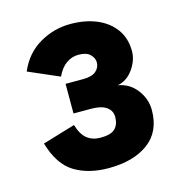

<svg xmlns="http://www.w3.org/2000/svg" viewBox="-85 -595 638 682"><g transform="rotate(-15 234.0 -254.0)"><path d="M233 11Q160 11 108.5 -20Q57 -51 33 -133L153 -169Q164 -132 184 -116.5Q204 -101 233 -101Q272 -101 287 -116.5Q302 -132 302 -159Q302 -182 283 -195.5Q264 -209 227 -209H162V-318H227Q259 -318 274 -331Q289 -344 289 -363Q289 -379 275.5 -392.5Q262 -406 233 -406Q208 -406 187.5 -391.5Q167 -377 153 -347L40 -396Q66 -457 119 -488Q172 -519 233 -519Q287 -519 329 -501.5Q371 -484 395.5 -450.5Q420 -417 420 -369Q420 -336 397.5 -304Q375 -272 340 -265Q382 -258 408 -224Q434 -190 434 -149Q434 -70 379.5 -29.5Q325 11 233 11Z"/></g></svg>

Font: Zen Kaku Gothic Antique Black
Style: Regular
Weight: 900
Designer: Yoshimichi Ohira
Foundry: Positype
Version: Version 1.001